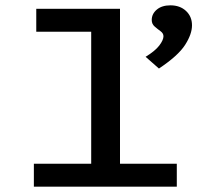

<svg xmlns="http://www.w3.org/2000/svg" viewBox="-20 -700 790 720"><path d="M107 0V-86H322V-581H116V-667H430V-86H643V0ZM576 -443 526 -487Q562 -509 577.5 -529.5Q593 -550 593 -564Q593 -575 582 -583Q571 -591 560 -600.5Q549 -610 549 -625Q549 -648 568 -664Q587 -680 619 -680Q655 -680 677.5 -659Q700 -638 700 -605Q700 -572 674 -531.5Q648 -491 576 -443Z"/></svg>

Font: Inconsolata ExtraExpanded SemiBold
Style: Regular
Weight: 600
Width: 8
Monospace: yes
Designer: Raph Levien, Cyreal, Brenton Simpson
Foundry: Raph Levien, Cyreal, Google
Version: Version 3.001; ttfautohint (v1.8.2.53-6de2)